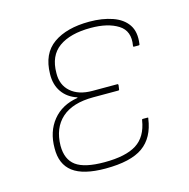

<svg xmlns="http://www.w3.org/2000/svg" viewBox="-81 -570 649 661"><g transform="rotate(-15 243.0 -239.5)"><path d="M217 12Q138 12 101 -16Q64 -44 65 -101Q65 -160 97 -199.5Q129 -239 186 -248V-250Q152 -261 133.5 -287.5Q115 -314 116 -352Q117 -424 164.5 -457.5Q212 -491 293 -491Q339 -491 375 -478.5Q411 -466 428.5 -440Q446 -414 440 -372Q440 -368 436 -368H420Q416 -368 417 -372Q426 -423 389.5 -446Q353 -469 292 -469Q219 -469 178.5 -440Q138 -411 138 -349Q137 -307 165 -282.5Q193 -258 242 -258H331Q334 -258 334 -254L332 -240Q332 -236 328 -236H239Q165 -236 126.5 -201.5Q88 -167 87 -104Q87 -55 117.5 -32.5Q148 -10 219 -10Q295 -10 333.5 -34.5Q372 -59 381 -116Q381 -120 385 -120H401Q405 -120 403 -116Q394 -50 350.5 -19Q307 12 217 12Z"/></g></svg>

Font: Sofia Sans Thin
Style: Italic
Weight: 250
Italic angle: -9°
Version: Version 4.100-B